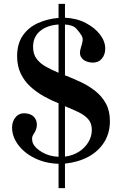

<svg xmlns="http://www.w3.org/2000/svg" viewBox="-20 -830 631 987"><path d="M281 137V12Q214 10 159.5 -16.5Q105 -43 73.5 -85.5Q42 -128 42 -175Q42 -207 61.5 -229Q81 -251 114 -247Q142 -244 156 -227.5Q170 -211 169.5 -187.5Q169 -164 153 -141Q144 -128 145 -114.5Q146 -101 149 -94Q160 -69 196.5 -47.5Q233 -26 281 -24V-299Q243 -314 205.5 -335Q168 -356 137 -384Q106 -412 87 -451Q68 -490 68 -541Q68 -605 97 -647Q126 -689 174.5 -711Q223 -733 281 -738V-810H314V-739Q375 -736 421.5 -711.5Q468 -687 494.5 -652Q521 -617 521 -580Q521 -550 504 -529Q487 -508 456 -508Q442 -508 424 -514.5Q406 -521 396 -538Q386 -555 396 -586Q397 -588 398 -592Q402 -605 404.5 -619Q407 -633 400 -646Q391 -662 373 -682Q355 -702 314 -704V-443Q355 -427 395.5 -408Q436 -389 470 -362Q504 -335 524.5 -297.5Q545 -260 545 -207Q545 -146 515.5 -99Q486 -52 434 -24Q382 4 314 11V137ZM314 -25Q354 -30 385 -49.5Q416 -69 434 -99Q452 -129 452 -162Q452 -197 433 -218Q414 -239 382.5 -254Q351 -269 314 -284ZM281 -456V-704Q221 -700 185.5 -670Q150 -640 150 -589Q150 -552 168 -528Q186 -504 215.5 -487.5Q245 -471 281 -456Z"/></svg>

Font: Zen Antique Soft
Style: Regular
Weight: 400
Designer: Yoshimichi Ohira
Foundry: Positype
Version: Version 1.001